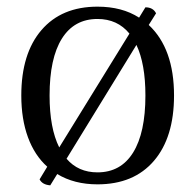

<svg xmlns="http://www.w3.org/2000/svg" viewBox="-20 -541 587 577"><path d="M503 -254Q503 -128 442.5 -57.5Q382 13 273 13Q203 13 152 -18L131 16Q107 14 99 -2L122 -40Q84 -74 64 -128.5Q44 -183 44 -254Q44 -380 104.5 -450.5Q165 -521 273 -521Q347 -521 398 -488L417 -519Q440 -519 449 -501L427 -466Q503 -395 503 -254ZM158 -98 369 -440Q333 -484 273 -484Q203 -484 166 -425Q129 -366 129 -254Q129 -156 158 -98ZM417 -254Q417 -349 390 -406L180 -64Q215 -23 273 -23Q343 -23 380 -82.5Q417 -142 417 -254Z"/></svg>

Font: Arima Madurai
Style: Regular
Weight: 400
Designer: Joana Correia and Natanael Gama
Foundry: NDISCOVER
Version: Version 1.020